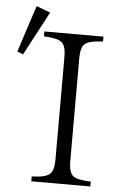

<svg xmlns="http://www.w3.org/2000/svg" viewBox="-57 -870 566 900"><g transform="rotate(5 226.5 -420.0)"><path d="M125 -714.8H402.8V-691.9Q336.4 -689 316.9 -670.9Q298.8 -654.3 298.8 -604V-120.6Q298.8 -66.4 319.8 -49.8Q341.3 -34.2 402.8 -32.7V-9.8H125V-32.7Q191.4 -34.2 210.9 -53.7Q229 -70.3 229 -120.6V-604Q229 -659.2 207 -673.8Q187.5 -689 125 -691.9ZM78.6 -830.1 144 -805.2 34.7 -599.1 6.8 -609.9Z"/></g></svg>

Font: I.MingCP
Style: Regular
Weight: 400
Designer: I.Font Project
Version: Version 8.000; Sep 06, 2022